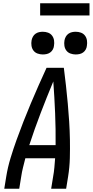

<svg xmlns="http://www.w3.org/2000/svg" viewBox="-20 -1147 564 1167"><path d="M6 0 18 -74Q27 -130 44 -186Q61 -242 81 -297.5Q101 -353 122.5 -408Q144 -463 167 -517.5Q190 -572 214 -626.5Q238 -681 263 -735H368Q375 -681 381 -626.5Q387 -572 392 -517.5Q397 -463 400.5 -408Q404 -353 405 -297.5Q406 -242 404.5 -186Q403 -130 394 -74L382 0H291L303 -74Q308 -101 310.5 -129Q313 -157 315 -185H134Q127 -157 120 -129.5Q113 -102 109 -74L97 0ZM318 -265Q319 -363 315 -459.5Q311 -556 304 -652Q264 -556 227 -459.5Q190 -363 158 -265ZM440 -816Q424 -816 408.5 -821.5Q393 -827 383.5 -839.5Q374 -852 371.5 -868.5Q369 -885 372 -902Q374 -913 380 -924Q386 -935 396 -942Q406 -949 417.5 -951.5Q429 -954 440 -954Q457 -954 472 -948.5Q487 -943 496.5 -930.5Q506 -918 508.5 -901.5Q511 -885 508 -868Q507 -857 501 -846Q495 -835 485 -828Q475 -821 463.5 -818.5Q452 -816 440 -816ZM240 -816Q224 -816 208.5 -821.5Q193 -827 183.5 -839.5Q174 -852 171.5 -868.5Q169 -885 172 -902Q174 -913 180 -924Q186 -935 196 -942Q206 -949 217.5 -951.5Q229 -954 240 -954Q257 -954 272 -948.5Q287 -943 296.5 -930.5Q306 -918 308.5 -901.5Q311 -885 308 -868Q307 -857 301 -846Q295 -835 285 -828Q275 -821 263.5 -818.5Q252 -816 240 -816ZM524 -1053H224V-1127H524Z"/></svg>

Font: Iosevka Curly Medium Oblique
Style: Regular
Weight: 500
Italic angle: -9°
Monospace: yes
Designer: Belleve Invis
Foundry: Belleve Invis
Version: Version 11.1.0; ttfautohint (v1.8.3)